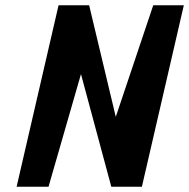

<svg xmlns="http://www.w3.org/2000/svg" viewBox="-20 -708 717 728"><path d="M43 0H164L287 -427L402 0H518L677 -688H561L419 -265L318 -688H202Z"/></svg>

Font: Crazy Punk
Style: Obl
Weight: 400
Version: Version 1